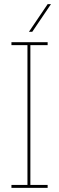

<svg xmlns="http://www.w3.org/2000/svg" viewBox="-20 -903 284 923"><path d="M209 0V-14H126V-686H209V-700H35V-686H112V-14H35V0ZM135 -750Q158 -783 180 -816.5Q202 -850 225 -883H209Q186 -850 164 -816.5Q142 -783 119 -750Z"/></svg>

Font: Josefin Slab Thin Thin
Style: Regular
Weight: 250
Version: Version 2.000